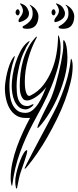

<svg xmlns="http://www.w3.org/2000/svg" viewBox="-20 -675 445 1099"><path d="M366 -347Q366 -297 352.5 -242.5Q339 -188 317 -135Q295 -82 266.5 -34.5Q238 13 208 47Q197 59 195 58Q193 57 197 43Q203 27 212.5 7Q222 -13 231.5 -32.5Q241 -52 250.5 -70Q260 -88 266 -100Q273 -115 282 -139.5Q291 -164 299.5 -194Q308 -224 316 -257Q324 -290 330 -320.5Q336 -351 339.5 -376.5Q343 -402 342 -418Q341 -436 342.5 -441.5Q344 -447 346 -445.5Q348 -444 350.5 -439Q353 -434 355 -430Q362 -410 364 -385Q366 -360 366 -347ZM169 -71Q162 -63 150 -56Q138 -49 127 -49Q103 -49 87.5 -63Q72 -77 63 -97.5Q54 -118 50.5 -141Q47 -164 47 -182Q47 -209 52.5 -244.5Q58 -280 69.5 -315.5Q81 -351 97.5 -382.5Q114 -414 137 -433Q143 -437 148 -440.5Q153 -444 145 -430Q139 -419 133.5 -411Q128 -403 125 -393Q109 -364 99.5 -332Q90 -300 84 -267Q75 -223 75 -179Q75 -163 76.5 -144Q78 -125 84 -108Q90 -91 102.5 -79.5Q115 -68 137 -68Q143 -68 151 -71Q159 -74 164 -77Q172 -80 172 -78Q172 -76 169 -71ZM392 -330Q396 -315 396 -295Q396 -254 384 -204.5Q372 -155 352.5 -102Q333 -49 306.5 5Q280 59 251.5 109Q223 159 193 202.5Q163 246 136 278Q135 279 132.5 282Q130 285 127.5 287.5Q125 290 123 291Q121 292 121 288Q121 286 133.5 261.5Q146 237 165 200.5Q184 164 206.5 121.5Q229 79 250 40Q271 1 286.5 -29Q302 -59 307 -70Q336 -134 356.5 -198.5Q377 -263 385 -332Q386 -340 386.5 -340.5Q387 -341 392 -330ZM327 -404Q327 -348 311.5 -290.5Q296 -233 273 -177Q250 -121 222.5 -68.5Q195 -16 170 29Q125 113 94 199.5Q63 286 51 380Q49 391 48 389Q47 389 45.5 383.5Q44 378 43 371.5Q42 365 41.5 358Q41 351 41 346Q41 301 51 255Q61 209 77 165Q93 121 112.5 79Q132 37 152 0H125Q95 0 73 -14Q51 -28 37 -51Q23 -74 15.5 -105Q8 -136 8 -170Q8 -183 11 -206.5Q14 -230 20 -255.5Q26 -281 35 -305.5Q44 -330 55 -345Q63 -356 64 -354Q65 -352 62 -341Q49 -303 41.5 -262Q34 -221 34 -181Q34 -158 37 -131Q40 -104 49.5 -81.5Q59 -59 77 -44Q95 -29 126 -29Q148 -29 166 -44Q184 -59 198.5 -81Q213 -103 224.5 -129Q236 -155 245 -177Q235 -163 221.5 -149.5Q208 -136 193 -125Q178 -114 163 -107Q148 -100 134 -100Q120 -100 112 -109Q104 -118 99.5 -131.5Q95 -145 94 -159Q93 -173 93 -184Q93 -220 97.5 -256.5Q102 -293 112 -328.5Q122 -364 138.5 -396.5Q155 -429 179 -456Q181 -459 184 -461.5Q187 -464 189.5 -465Q192 -466 192 -464.5Q192 -463 188 -456Q159 -402 140.5 -336Q122 -270 122 -208Q122 -202 122.5 -188.5Q123 -175 125.5 -161Q128 -147 133.5 -136.5Q139 -126 148 -126Q151 -126 156 -129Q198 -150 227 -187Q256 -224 275 -269.5Q294 -315 302.5 -363.5Q311 -412 312 -456Q312 -472 314 -473Q316 -474 321 -456Q327 -427 327 -404ZM136 188Q136 195 131.5 211Q127 227 121 245Q115 263 109 280Q103 297 100 306Q92 328 88 349.5Q84 371 79 394Q79 396 78 400Q77 404 74 404Q72 404 71 399Q70 394 70 392Q68 384 67.5 370Q67 356 68 348Q71 323 79 294.5Q87 266 96.5 241.5Q106 217 116 201Q126 185 133 185Q136 185 136 188ZM135 -510Q130 -510 119.5 -511.5Q109 -513 109 -521Q109 -524 118 -528.5Q127 -533 138 -541.5Q149 -550 158 -563.5Q167 -577 167 -598Q167 -624 157 -637Q155 -640 152 -643.5Q149 -647 150 -648Q152 -648 154.5 -646.5Q157 -645 158 -644Q178 -633 189 -615.5Q200 -598 200 -582Q200 -550 184.5 -530Q169 -510 135 -510ZM98 -550Q86 -545 86 -556Q86 -564 92 -571.5Q98 -579 103.5 -588Q109 -597 111 -608.5Q113 -620 105 -637Q103 -642 98 -648Q93 -654 95 -655Q97 -656 103.5 -653.5Q110 -651 112 -650Q129 -642 137.5 -626Q146 -610 146 -598Q146 -579 130.5 -566.5Q115 -554 98 -550ZM69 -604Q69 -609 72.5 -615.5Q76 -622 82 -622Q87 -622 90 -615.5Q93 -609 93 -604Q93 -600 90 -593.5Q87 -587 82 -587Q76 -587 72.5 -593Q69 -599 69 -604ZM341 -510Q336 -510 325.5 -511.5Q315 -513 315 -521Q315 -524 324 -528.5Q333 -533 343.5 -541.5Q354 -550 363 -563.5Q372 -577 372 -598Q372 -623 363 -637Q361 -640 357.5 -643.5Q354 -647 356 -648Q357 -648 360 -646.5Q363 -645 364 -644Q384 -633 394.5 -615.5Q405 -598 405 -582Q405 -550 390 -530Q375 -510 341 -510ZM304 -550Q299 -548 295 -548.5Q291 -549 291 -556Q291 -564 297 -571.5Q303 -579 309 -588Q315 -597 317 -608.5Q319 -620 311 -637Q309 -642 304 -648Q299 -654 301 -655Q303 -656 309 -653.5Q315 -651 317 -650Q334 -642 343 -626Q352 -610 352 -598Q352 -579 336.5 -566.5Q321 -554 304 -550ZM275 -604Q275 -609 278 -615.5Q281 -622 287 -622Q292 -622 295 -615.5Q298 -609 298 -604Q298 -600 295 -593.5Q292 -587 287 -587Q281 -587 278 -593Q275 -599 275 -604Z"/></svg>

Font: Akronim
Style: Regular
Weight: 400
Designer: Grzegorz Klimczewski
Foundry: Fonty.PL
Version: Version 1.001